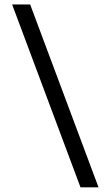

<svg xmlns="http://www.w3.org/2000/svg" viewBox="-20 -800 484 842"><path d="M33.2 -780.3H112.3L412.1 21.5H333Z"/></svg>

Font: Allerta Stencil
Style: Regular
Weight: 400
Designer: Matt McInerney
Foundry: Matt McInerney
Version: Version 1.02